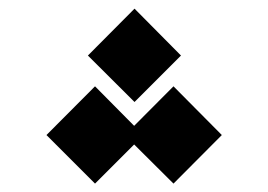

<svg xmlns="http://www.w3.org/2000/svg" viewBox="-20 -862 626 448"><path d="M384.8 -433.6 293 -524.9 201.7 -433.6 88.4 -546.9 201.7 -660.6 293 -568.4 384.8 -660.6 497.6 -546.9ZM293.9 -624 185.1 -732.4 293.9 -841.8 402.3 -732.4Z"/></svg>

Font: Cascadia Mono PL
Style: Regular
Weight: 400
Monospace: yes
Designer: Aaron Bell
Foundry: Saja Typeworks
Version: Version 2404.023; ttfautohint (v1.8.4)